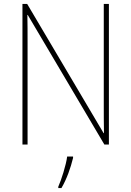

<svg xmlns="http://www.w3.org/2000/svg" viewBox="-20 -734 667 975"><path d="M533 0V-714H507V-200C507 -160 507 -107 508 -58H506L118 -714H94V0H120V-519C120 -573 120 -612 119 -658H121L510 0ZM351 68V61H321C316 103 291 181 276 214V221H292C319 175 339 118 351 68Z"/></svg>

Font: Noto Sans Armenian SemiCondensed Thin
Style: Regular
Weight: 100
Width: 4
Designer: Monotype Design Team
Foundry: Monotype Imaging Inc.
Version: Version 2.008